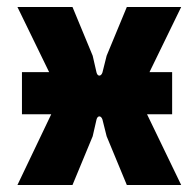

<svg xmlns="http://www.w3.org/2000/svg" viewBox="-20 -531 562 551"><path d="M43 -203H127L30 0H188L246 -140L257 -188C260 -200 270 -200 274 -188L286 -140L344 0H500L402 -203H474V-324H409L500 -511H344L286 -371L274 -323C270 -311 260 -311 257 -323L246 -371L188 -511H30L121 -324H43Z"/></svg>

Font: Finlandica
Style: Bold
Weight: 700
Designer: Niklas Ekholm, Juho Hiilivirta, Jaakko Suomalainen
Foundry: Helsinki Type Studio
Version: Version 2.000;Glyphs 3.2 (3202)